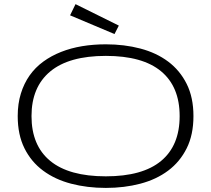

<svg xmlns="http://www.w3.org/2000/svg" viewBox="-20 -898 1024 931"><path d="M918 -335Q918 -244.6 885.3 -179Q852.5 -113.3 795.4 -70.6Q738.3 -27.8 660.6 -7.3Q583 13.2 493.2 13.2Q402.8 13.2 324.7 -7.3Q246.6 -27.8 189 -70.6Q131.3 -113.3 98.6 -179Q65.9 -244.6 65.9 -335Q65.9 -395 81.1 -444.1Q96.2 -493.2 123.5 -532Q150.9 -570.8 189.7 -599.1Q228.5 -627.4 276.1 -646.2Q323.7 -665 378.4 -674.1Q433.1 -683.1 493.2 -683.1Q583 -683.1 660.6 -662.6Q738.3 -642.1 795.4 -599.4Q852.5 -556.6 885.3 -491Q918 -425.3 918 -335ZM851.1 -335Q851.1 -477.5 761.2 -552.2Q671.4 -627 493.2 -627Q314.5 -627 223.6 -551.5Q132.8 -476.1 132.8 -335Q132.8 -192.4 223.6 -117.7Q314.5 -43 493.2 -43Q671.4 -43 761.2 -117.7Q851.1 -192.4 851.1 -335ZM346.2 -877.9 556.2 -773.9 535.2 -732.9 319.8 -823.7Z"/></svg>

Font: Stint Ultra Expanded
Style: Regular
Weight: 400
Width: 7
Designer: Astigmatic (AOETI)
Foundry: Astigmatic (AOETI)
Version: Version 1.000